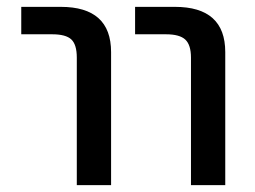

<svg xmlns="http://www.w3.org/2000/svg" viewBox="-20 -540 744 560"><path d="M374 -440V-520H490Q637 -520 637 -388V0H537V-372Q537 -409 520.5 -424.5Q504 -440 464 -440ZM42 -440V-520H157Q304 -520 304 -388V0H204V-372Q204 -410 188 -425Q172 -440 132 -440Z"/></svg>

Font: Mplus 1p Medium
Style: Regular
Weight: 500
Version: Version 1.061